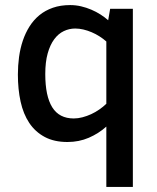

<svg xmlns="http://www.w3.org/2000/svg" viewBox="-20 -547 623 760"><path d="M400.9 192.9V-45.9Q370.6 -18.6 331.5 -1.7Q292.5 15.1 247.1 15.1Q194.3 15.1 157 -4.9Q119.6 -24.9 95.9 -60.3Q72.3 -95.7 61.5 -144.8Q50.8 -193.8 50.8 -252Q50.8 -287.1 55.4 -321.3Q60.1 -355.5 70.3 -386Q80.6 -416.5 96.9 -442.4Q113.3 -468.3 136.2 -487.1Q159.2 -505.9 189.5 -516.4Q219.7 -526.9 257.8 -526.9Q279.8 -526.9 300.8 -522Q321.8 -517.1 341.3 -508.8Q360.8 -500.5 377.7 -489.7Q394.5 -479 408.2 -466.8L416 -512.2H505.9V192.9ZM400.9 -382.8Q388.7 -393.6 373.8 -403.1Q358.9 -412.6 342.8 -419.4Q326.7 -426.3 310.1 -430.2Q293.5 -434.1 277.8 -434.1Q253.9 -434.1 232.4 -423.8Q210.9 -413.6 194.6 -391.6Q178.2 -369.6 168.7 -335.4Q159.2 -301.3 159.2 -253.9Q159.2 -166.5 186.8 -122.3Q214.4 -78.1 272 -78.1Q289.1 -78.1 306.6 -82.8Q324.2 -87.4 341.1 -95.2Q357.9 -103 373 -113.5Q388.2 -124 400.9 -136.2Z"/></svg>

Font: Clear Sans Medium
Style: Regular
Weight: 500
Foundry: Intel Corporation
Version: Version 1.00